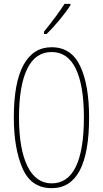

<svg xmlns="http://www.w3.org/2000/svg" viewBox="-20 -970 536 1000"><path d="M249 10Q142 10 97 -94Q52 -198 52 -358Q52 -540 102.5 -632Q153 -724 249 -724Q351 -724 397.5 -626Q444 -528 444 -358Q444 10 249 10ZM249 -15Q333 -15 375 -102Q417 -189 417 -358Q417 -524 375 -611.5Q333 -699 249 -699Q164 -699 121.5 -611Q79 -523 79 -358Q79 -194 123 -104.5Q167 -15 249 -15ZM347 -943Q324 -907 288.5 -864.5Q253 -822 223 -793H209V-805Q278 -890 316 -950H347Z"/></svg>

Font: Noto Sans Display Thin Cond
Style: Regular
Weight: 250
Width: 3
Designer: Monotype Design team
Foundry: Monotype Imaging Inc.
Version: Version 1.000